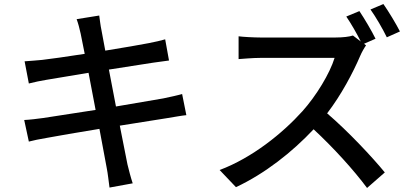

<svg xmlns="http://www.w3.org/2000/svg" viewBox="-20 -877 2040 952"><path d="M100 -282 123 -175C145 -181 175 -187 216 -194C263 -203 364 -220 473 -238L509 -45C515 -15 518 17 523 53L638 32C628 2 619 -33 612 -62L574 -254L807 -291C845 -297 881 -304 904 -306L883 -411C860 -404 827 -397 789 -389L555 -349L520 -532L738 -566C766 -570 800 -575 818 -577L799 -682C779 -676 748 -669 717 -663C678 -655 593 -641 502 -626L483 -728C478 -750 475 -781 472 -800L360 -782C368 -760 374 -737 380 -710L400 -610C309 -596 226 -584 189 -580C158 -577 130 -575 102 -573L123 -463C155 -471 179 -476 209 -481L419 -516L454 -332L195 -292C167 -288 125 -283 100 -282Z M1881 -857 1817 -830C1844 -792 1877 -735 1898 -692L1963 -721C1945 -757 1907 -820 1881 -857ZM1795 -652 1785 -660 1842 -685C1824 -722 1787 -785 1762 -822L1697 -795C1721 -760 1749 -711 1769 -671L1730 -701C1713 -695 1680 -691 1643 -691C1603 -691 1317 -691 1272 -691C1241 -691 1183 -694 1163 -697V-584C1179 -585 1233 -590 1272 -590C1310 -590 1601 -590 1639 -590C1615 -512 1548 -402 1480 -326C1381 -216 1231 -95 1069 -34L1150 51C1293 -16 1428 -122 1535 -236C1634 -144 1734 -34 1800 55L1888 -22C1826 -98 1705 -227 1602 -315C1672 -406 1731 -518 1766 -600C1773 -617 1788 -643 1795 -652Z"/></svg>

Font: Noto Sans TC Medium
Style: Regular
Weight: 500
Designer: Ryoko NISHIZUKA 西塚涼子 (kana, bopomofo & ideographs); Paul D. Hunt (Latin, Greek & Cyrillic); Sandoll Communications 산돌커뮤니
Foundry: Adobe
Version: Version 2.004;hotconv 1.0.118;makeotfexe 2.5.65603